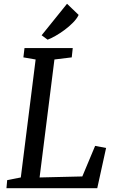

<svg xmlns="http://www.w3.org/2000/svg" viewBox="-20 -998 617 1018"><path d="M200.7 -811 335.4 -978 397 -918.9Q387.2 -898.4 366.9 -877.9Q346.7 -857.4 322.8 -839.6Q298.8 -821.8 274.4 -807.9Q250 -793.9 232.4 -787.6ZM18.1 -43 90.3 -57.1 168.9 -682.6 104 -693.8 109.9 -743.2H365.7L360.4 -693.8L268.6 -682.6L189.9 -57.1L416.5 -62.5L484.4 -224.6L542.5 -213.4L495.6 0H14.2Z"/></svg>

Font: Merriweather
Style: Italic
Weight: 400
Italic angle: -7°
Designer: Eben Sorkin ( eben@eyebytes.com )
Foundry: Eben Sorkin ( eben@eyebytes.com )
Version: Version 1.005; ttfautohint (v0.97) -l 13 -r 13 -G 200 -x 24 